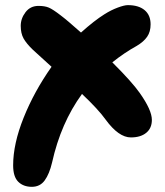

<svg xmlns="http://www.w3.org/2000/svg" viewBox="-20 -492 639 742"><path d="M103 230Q70.3 230 50.5 210.4Q30.8 190.9 30.8 147Q30.8 64 71.3 -37.1Q111.8 -138.2 179.2 -233.9Q119.1 -288.1 106.9 -299.8Q82 -323.7 71 -343.5Q60.1 -363.3 60.1 -392.1Q60.1 -420.4 78.6 -444.8Q97.2 -469.2 128.9 -469.2Q153.3 -469.2 168.7 -462.6Q184.1 -456.1 213.9 -433.1Q239.3 -414.1 293 -366.2Q344.7 -412.6 383.8 -437Q409.2 -453.1 434.8 -462.6Q460.4 -472.2 474.1 -472.2Q515.6 -472.2 538.8 -452.9Q562 -433.6 562 -397.9Q562 -369.1 548.6 -349.9Q535.2 -330.6 508.8 -314.9Q459.5 -287.6 414.1 -251Q489.7 -175.8 520 -132.8Q566.9 -66.4 566.9 -28.8Q566.9 3.4 545.2 21.2Q523.4 39.1 485.8 39.1Q438.5 39.1 388.2 -29.8Q360.4 -68.8 296.9 -128.9Q215.3 -17.1 181.2 136.2Q170.9 180.2 152.8 205.1Q134.8 230 103 230Z"/></svg>

Font: Shantell Sans Irregular Bouncy
Style: Regular
Weight: 800
Designer: Stephen Nixon, Anya Danilova, Shantell Martin
Foundry: Arrow Type
Version: Version 1.006;[9816181b4]